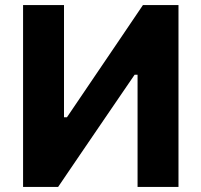

<svg xmlns="http://www.w3.org/2000/svg" viewBox="-20 -733 790 753"><path d="M70.5 0V-713H231V-273H242.5L358 -443.5Q401.5 -508 446.5 -574Q491.5 -640 540.5 -713H680V0H519.5V-440H508L391.5 -269.5Q338.5 -191.5 294 -126.5Q249.5 -61 208 0Z"/></svg>

Font: Heraclito
Style: Bold
Weight: 700
Designer: Kostas Bartsokas (font) & Cristiano Sobral (main changes)
Foundry: Kostas Bartsokas (font) & Cristiano Sobral (main changes)
Version: Version 1.00;July 8, 2020;FontCreator 13.0.0.2655 64-bit